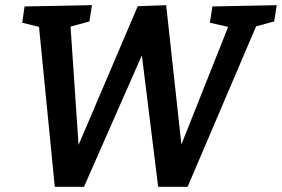

<svg xmlns="http://www.w3.org/2000/svg" viewBox="-20 -722 1091 743"><path d="M802 -697 1051 -702 1041 -639 971 -620 706 1H592L529 -508L305 1H192L131 -618L66 -634L75 -697L336 -702L326 -639L253 -619L284 -161L513 -698L623 -702L682 -163L863 -618L792 -634Z"/></svg>

Font: Bitter Pro SemiBold
Style: Italic
Weight: 600
Italic angle: -9°
Designer: Sol Matas, and Bitter project Authors
Foundry: Sol Matas
Version: Version 1.010